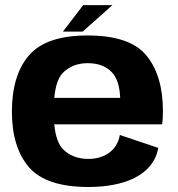

<svg xmlns="http://www.w3.org/2000/svg" viewBox="-20 -740 710 766"><path d="M332.5 6C472 6 591.5 -38.5 611.5 -150L458 -201.5C447.5 -137 393 -106 333 -106C290.5 -106 257 -119 231.5 -144.5C213 -163.5 201 -196.5 196.5 -244H627C629 -259 630 -276.5 630 -297C630 -390 608.5 -464 565 -517.5C521.5 -571.5 443 -598.5 329.5 -598.5C219 -598.5 141 -572 95.5 -519C50 -466 27.5 -391 27.5 -294.5C27.5 -200 50 -126.5 95 -73.5C140.5 -20.5 219.5 6 332.5 6ZM196.5 -349.5C201 -397.5 212.5 -431 231.5 -450C256.5 -475 289.5 -488 330 -488C370.5 -488 402.5 -476 425 -453C446 -432 457.5 -397.5 459.5 -349.5ZM231 -614H310L428.5 -719.5H312Z"/></svg>

Font: Anybody
Style: Bold
Weight: 700
Designer: Tyler Finck
Foundry: Etcetera Type Company
Version: Version 1.110